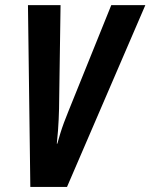

<svg xmlns="http://www.w3.org/2000/svg" viewBox="-20 -734 591 754"><path d="M99.1 0 89.8 -713.9H217.8L211.9 -307.1Q211.4 -285.6 210.4 -264.9Q209.5 -244.1 207.8 -221.2Q206.1 -198.2 203.1 -169.9H205.1Q210.4 -189.5 216.8 -210Q223.1 -230.5 231.2 -252.4Q239.3 -274.4 249 -297.9L417 -713.9H550.8L243.2 0Z"/></svg>

Font: Open Sans Condensed
Style: Italic
Weight: 400
Width: 3
Italic angle: -12°
Designer: Monotype Design Team
Foundry: Monotype Imaging Inc.
Version: Version 3.000